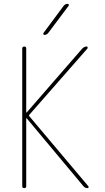

<svg xmlns="http://www.w3.org/2000/svg" viewBox="-20 -970 540 990"><path d="M94.7 -9.8V-719.7Q94.7 -729.5 105 -730Q115.2 -730.5 115.2 -719.7V-390.6Q115.2 -389.6 116.2 -389.6L118.2 -390.6L404.3 -719.7Q414.1 -729.5 426.8 -730.5Q430.7 -730.5 431.6 -726.6Q432.6 -722.7 430.7 -719.7L131.8 -378.9Q127.9 -374 130.9 -371.1L435.5 -9.8Q437.5 -6.8 436.5 -3.4Q435.5 0 431.6 0Q418 0 410.2 -9.8L118.2 -359.4Q117.2 -360.4 116.2 -360.4Q115.2 -360.4 115.2 -359.4V-9.8Q115.2 0 105 0Q94.7 0 94.7 -9.8ZM209 -790Q205.1 -790 203.6 -793.5Q202.1 -796.9 204.1 -799.8L308.6 -940.4Q316.4 -950.2 329.1 -950.2Q333 -950.2 334.5 -946.8Q335.9 -943.4 334 -940.4L228.5 -799.8Q220.7 -790 209 -790Z"/></svg>

Font: Rounded-X Mgen+ 1mn thin
Style: Regular
Weight: 100
Designer: [Source Han Sans]
Ryoko NISHIZUKA  (kana & ideographs); Paul D. Hunt (Latin, Greek & Cyrillic); Wenlong ZHANG  (bopomofo
Version: Version 1.059.20150602